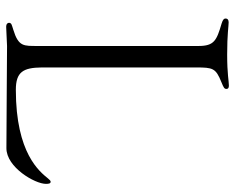

<svg xmlns="http://www.w3.org/2000/svg" viewBox="-91 -682 777 635"><g transform="rotate(90 297.5 -364.5)"><path d="M203.1 -113.6V-624.3C203.1 -680 205.3 -689.6 251.4 -708.1C270.6 -715.9 274.1 -718 274.1 -725.1C274.1 -730.5 270.6 -733 262.8 -733C248.6 -733 225.1 -727.3 160.5 -727.3C92.3 -727.3 66.8 -732.2 54 -732.2C45.5 -732.2 41.2 -728.7 41.2 -722.3C41.2 -717.3 44 -713.1 58.2 -708.8C113.6 -692.5 132.1 -684.7 132.1 -632.1V-100.9C131.7 -55 135.3 -37.3 78.1 -19.9C62.9 -14.9 55.8 -14.6 55.4 -5.7C55.8 -1.1 58.9 3.6 68.2 3.6C79.5 3.6 97.3 1.8 132.1 0.7C209.5 0.7 355.5 2.8 470.2 2.8C533.4 2.8 588.1 -91.6 588.1 -127.8C588.1 -137.4 587 -143.5 581 -143.5C578.1 -143.5 574.6 -140.3 570.3 -134.9C547.9 -107.6 487.6 -28.4 277 -28.4C218 -28.4 203.8 -52.6 203.1 -113.6Z"/></g></svg>

Font: Margiela Serif Light
Style: Regular
Weight: 300
Designer: Andreas Faust, Stefan Endress
Version: Version 1.002;FEAKit 1.0